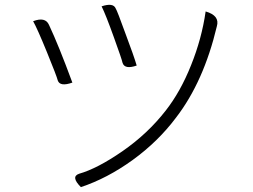

<svg xmlns="http://www.w3.org/2000/svg" viewBox="-20 -745 1040 788"><path d="M397 -719Q445 -735 455 -710Q461 -701 495 -607Q530 -514 541 -476Q492 -459 483 -487Q480 -502 447 -593Q414 -685 397 -719ZM824 -698Q883 -681 870 -637Q816 -410 703 -263Q629 -164 524 -88Q420 -13 312 23Q269 -20 305 -32Q379 -53 482 -124Q586 -196 660 -291Q721 -369 764 -477Q808 -586 824 -698ZM116 -658Q166 -677 181 -643Q221 -558 277 -406Q226 -388 217 -415Q213 -432 173 -530Q133 -628 116 -658Z"/></svg>

Font: Swei Half Moon CJK SC
Style: Light
Weight: 300
Version: Version 2.071